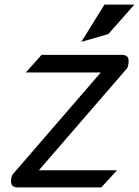

<svg xmlns="http://www.w3.org/2000/svg" viewBox="-20 -820 608 840"><path d="M454 -671 568 -800H437L336 -637ZM29 -37C26 -12 33 0 59 0H423L492 -75H150L535 -520C540 -526 541 -534 542 -542C545 -567 539 -580 512 -580H162L93 -503H421L39 -61C33 -55 30 -47 29 -37Z"/></svg>

Font: Charger
Style: BdIt
Weight: 400
Designer: Jasper
Foundry: Cannot Into Space Fonts
Version: Version 0.98